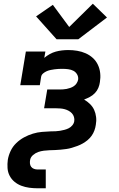

<svg xmlns="http://www.w3.org/2000/svg" viewBox="-20 -807 640 1032"><path d="M182 205Q159 205 137 202Q115 199 95 191.5Q75 184 58.5 170.5Q42 157 32 138Q22 119 20.5 96.5Q19 74 22 52Q26 28 37 4.5Q48 -19 67 -37.5Q86 -56 109 -68.5Q132 -81 156.5 -88.5Q181 -96 205.5 -98Q230 -100 254 -101H255Q267 -101 279 -101.5Q291 -102 302.5 -104Q314 -106 326 -109Q338 -112 349 -117.5Q360 -123 368.5 -133Q377 -143 379 -155Q381 -167 377.5 -178.5Q374 -190 366.5 -198Q359 -206 349 -211.5Q339 -217 328 -220Q317 -223 305 -224Q293 -225 281 -225H217L234 -326H298Q308 -326 318 -326.5Q328 -327 338 -329Q348 -331 358 -334.5Q368 -338 377 -344Q386 -350 392 -359.5Q398 -369 400 -379Q402 -394 394.5 -407Q387 -420 374.5 -426.5Q362 -433 346.5 -435Q331 -437 316 -437Q305 -437 294.5 -436.5Q284 -436 273.5 -434.5Q263 -433 252.5 -431Q242 -429 231.5 -424.5Q221 -420 212 -412.5Q203 -405 201 -394L194 -349H89L119 -530H224L218 -496Q231 -507 247 -516Q263 -525 279.5 -529.5Q296 -534 313 -536Q330 -538 347 -538Q371 -538 395 -534Q419 -530 440.5 -520.5Q462 -511 479 -495.5Q496 -480 506 -459Q516 -438 518.5 -414Q521 -390 517 -366Q515 -350 508.5 -334.5Q502 -319 490 -306.5Q478 -294 463 -286Q448 -278 432 -272Q449 -262 463.5 -248Q478 -234 486 -216.5Q494 -199 496.5 -178Q499 -157 495 -136Q493 -121 487.5 -106Q482 -91 473 -78Q464 -65 451.5 -54.5Q439 -44 425 -36Q411 -28 396 -22.5Q381 -17 366 -12.5Q351 -8 336 -6Q321 -4 306 -2.5Q291 -1 276 -0.5Q261 0 246 0.5Q231 1 215.5 3Q200 5 185.5 10Q171 15 158 26Q145 37 142 52Q140 62 141 72Q142 82 147.5 89.5Q153 97 162.5 100.5Q172 104 182 104H226V205ZM401 -596H284L174 -719L264 -781L352 -662L479 -787L555 -713Z"/></svg>

Font: Iosevka Curly Slab Extended
Style: Bold Italic
Weight: 700
Width: 7
Italic angle: -9°
Monospace: yes
Designer: Belleve Invis
Foundry: Belleve Invis
Version: Version 11.0.0; ttfautohint (v1.8.3)